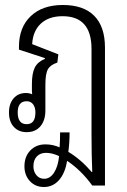

<svg xmlns="http://www.w3.org/2000/svg" viewBox="-20 -532 508 770"><path d="M156 218Q122 218 100 194.5Q78 171 78 135Q78 96 101.5 71.5Q125 47 162 47Q192 47 219 59Q221 33 221 -1H259Q259 42 254 77Q303 106 348 158H350Q347 91 347 4V-336Q347 -467 231 -467Q176 -467 144 -437.5Q112 -408 109 -355L214 -314L210 -281Q182 -272 172 -254Q162 -236 162 -192V-89Q162 -49 142 -25.5Q122 -2 87 -2Q55 -2 35.5 -23Q16 -44 16 -81Q16 -116 34.5 -137.5Q53 -159 84 -159Q97 -159 109 -154Q108 -160 108 -167V-195Q108 -238 119.5 -261Q131 -284 160 -296V-299L56 -333V-344Q56 -422 103 -467Q150 -512 232 -512Q315 -512 358 -468.5Q401 -425 401 -341V212H350Q305 150 249 113Q241 163 216.5 190.5Q192 218 156 218ZM87 -34Q122 -34 122 -81Q122 -102 112.5 -114Q103 -126 87 -126Q51 -126 51 -81Q51 -34 87 -34ZM114 135Q114 156 126 170.5Q138 185 157 185Q181 185 197 160Q213 135 217 94Q189 81 165 81Q141 81 127.5 95.5Q114 110 114 135Z"/></svg>

Font: Noto Sans Thai Looped UI Narrow Light
Style: Regular
Weight: 300
Width: 4
Designer: Cadson Demak Team
Foundry: Cadson Demak Co., Ltd.
Version: Version 1.000